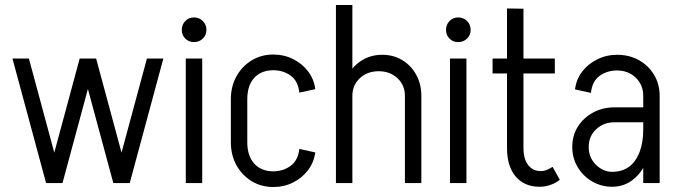

<svg xmlns="http://www.w3.org/2000/svg" viewBox="-20 -735 2714 771"><path d="M435 0 570 -500H636L501 0ZM165 0 30 -500H96L231 0ZM165 0 300 -500H366L231 0ZM435 0 300 -500H366L501 0Z M726 0V-500H792V0ZM759 -566Q738 -566 724 -580Q710 -594 710 -615Q710 -636 724 -650.5Q738 -665 759 -665Q780 -665 794.5 -650.5Q809 -636 809 -615Q809 -594 794.5 -580Q780 -566 759 -566Z M907 -163V-337H973V-163ZM907 -336Q907 -388 929.5 -428.5Q952 -469 990.5 -492.5Q1029 -516 1078 -516V-453Q1029 -453 1001 -422.5Q973 -392 973 -336ZM1182 -363Q1177 -410 1147 -431.5Q1117 -453 1077 -453V-516Q1121 -516 1157.5 -497.5Q1194 -479 1217.5 -448Q1241 -417 1246 -377ZM907 -164H973Q973 -109 1001 -78Q1029 -47 1078 -47V16Q1029 16 990.5 -7.5Q952 -31 929.5 -71.5Q907 -112 907 -164ZM1182 -137 1246 -123Q1241 -84 1217.5 -52.5Q1194 -21 1157.5 -2.5Q1121 16 1077 16V-47Q1117 -47 1147 -69Q1177 -91 1182 -137Z M1329 0V-500H1395V0ZM1606 0V-350H1672V0ZM1606 -350Q1606 -393 1576 -421Q1546 -449 1501 -449L1515 -515Q1560 -515 1595.5 -493.5Q1631 -472 1651.5 -434.5Q1672 -397 1672 -350ZM1357 -350Q1357 -397 1378 -434.5Q1399 -472 1434.5 -493.5Q1470 -515 1515 -515L1501 -449Q1455 -449 1425 -421Q1395 -393 1395 -350ZM1329 0V-715H1395V0Z M1787 0V-500H1853V0ZM1820 -566Q1799 -566 1785 -580Q1771 -594 1771 -615Q1771 -636 1785 -650.5Q1799 -665 1820 -665Q1841 -665 1855.5 -650.5Q1870 -636 1870 -615Q1870 -594 1855.5 -580Q1841 -566 1820 -566Z M2016 -139V-701L2082 -700V-139ZM1958 -440V-500H2208V-440ZM2016 -140H2082Q2082 -111 2090.5 -90.5Q2099 -70 2114.5 -59Q2130 -48 2152 -48L2147 15Q2086 15 2051 -26Q2016 -67 2016 -140ZM2199 -65 2228 -13Q2212 0 2190.5 7.5Q2169 15 2147 15L2152 -48Q2165 -48 2176.5 -53Q2188 -58 2199 -65Z M2563 0V-350H2629V0ZM2438 15V-45Q2478 -45 2505.5 -65Q2533 -85 2548 -123.5Q2563 -162 2563 -215H2601Q2601 -147 2580 -95Q2559 -43 2522.5 -14Q2486 15 2438 15ZM2438 15Q2395 15 2358.5 -6Q2322 -27 2300 -63.5Q2278 -100 2278 -145H2344Q2344 -102 2373 -73.5Q2402 -45 2438 -45ZM2278 -145Q2278 -191 2300.5 -226.5Q2323 -262 2361.5 -283Q2400 -304 2448 -304V-244Q2404 -244 2374 -216Q2344 -188 2344 -145ZM2448 -244V-304H2616V-244ZM2563 -215V-351H2601V-215ZM2629 -350H2563Q2563 -394 2533 -423Q2503 -452 2458 -452V-515Q2507 -515 2545.5 -493.5Q2584 -472 2606.5 -434.5Q2629 -397 2629 -350ZM2353 -362 2289 -376Q2294 -416 2317.5 -447Q2341 -478 2378 -496.5Q2415 -515 2458 -515V-452Q2418 -452 2388 -430.5Q2358 -409 2353 -362Z"/></svg>

Font: Akshar Light
Style: Regular
Weight: 300
Designer: Tall Chai
Foundry: Tall Chai
Version: Version 1.100